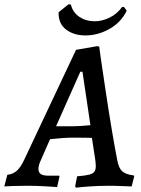

<svg xmlns="http://www.w3.org/2000/svg" viewBox="-61 -865 658 894"><path d="M562 -48 564 -44 552 3Q540 3 508 1.5Q476 0 444 0Q396 0 350.5 3.5Q305 7 292 9L289 2L298 -44Q335 -47 353 -51.5Q371 -56 378 -65Q385 -74 385 -91Q385 -100 384 -109Q383 -118 382 -125L367 -223Q348 -224 273 -224Q239 -224 172 -217L130 -121Q118 -96 118 -79Q118 -62 129 -54.5Q140 -47 165 -47H215L216 -43L205 6Q193 5 150.5 2.5Q108 0 69 0Q32 0 0.5 1Q-31 2 -41 3L-27 -51Q-1 -54 17 -69.5Q35 -85 53 -124L293 -633L391 -650L401 -648Q401 -641 430.5 -444.5Q460 -248 485 -119Q492 -82 508 -67.5Q524 -53 562 -48ZM277 -277Q305 -277 360 -282L323 -531H313L200 -277ZM258 -845 269 -844Q278 -807 308.5 -786.5Q339 -766 379 -766Q415 -766 449.5 -783Q484 -800 508 -833L517 -832L529 -815Q503 -761 449 -730.5Q395 -700 337 -700Q282 -700 246 -728Q210 -756 212 -808Z"/></svg>

Font: Alegreya SC Medium
Style: Italic
Weight: 500
Italic angle: -7°
Designer: Juan Pablo del Peral
Foundry: Huerta Tipografica
Version: Version 2.007; ttfautohint (v1.6)